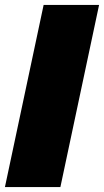

<svg xmlns="http://www.w3.org/2000/svg" viewBox="-39 -759 422 779"><path d="M138 -739H363L206 0H-19Z"/></svg>

Font: Prompt Black
Style: Italic
Weight: 900
Italic angle: -12°
Designer: Katatrad Team
Foundry: CadsonDemak
Version: Version 1.001